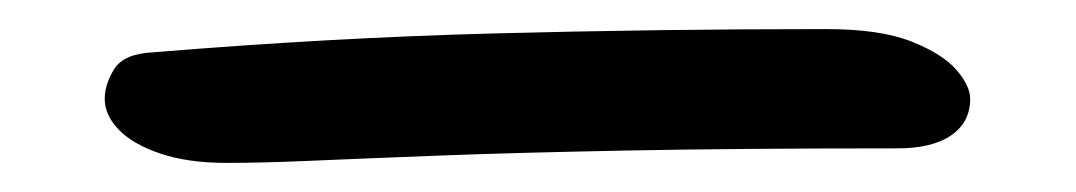

<svg xmlns="http://www.w3.org/2000/svg" viewBox="-20 63 740 132"><path d="M136 175Q109 175 90 168.5Q71 162 61.5 152Q52 142 52 131Q52 121 58.5 110.5Q65 100 85 99Q206 89 319 86Q432 83 548 83Q585 83 606.5 91.5Q628 100 637.5 111Q647 122 647 131Q647 147 634 156Q621 165 597 165Q487 165 410 166.5Q333 168 281 170Q229 172 194.5 173.5Q160 175 136 175Z"/></svg>

Font: Shantell Sans Light
Style: Regular
Weight: 400
Version: Version 1.011;[c5ecc13dd]